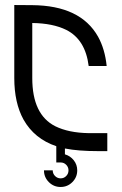

<svg xmlns="http://www.w3.org/2000/svg" viewBox="-20 -599 482 761"><path d="M203.1 -19.5Q116.2 -48.8 73.2 -125Q36.6 -191.4 36.6 -289.6V-579.1L107.9 -578.6Q299.3 -577.1 368.7 -453.6Q396 -404.3 402.8 -337.4H331.5Q318.4 -442.4 242.7 -480.5Q189.5 -506.8 107.9 -507.8V-289.6Q107.9 -144.5 199.2 -98.6Q251.5 -72.8 330.6 -71.3H405.3V0H370.1Q289.6 0 238.3 -10.3H237.3V12.7Q258.8 19 272.5 36.4Q286.1 53.7 286.1 76.2Q286.1 103.5 266.8 122.8Q247.6 142.1 220.2 142.1Q192.9 142.1 173.6 122.8Q154.3 103.5 154.3 76.2H189Q189 89.4 198.2 98.6Q207.5 107.9 220.2 107.9Q233.4 107.9 242.4 98.6Q251.5 89.4 251.5 76.2Q251.5 63.5 242.4 54.2Q233.4 44.9 220.2 44.9H203.1Z"/></svg>

Font: Greenwashing Machine
Style: Regular
Weight: 400
Designer: Tup Wanders
Foundry: Free font, DO NOT SELL
Version: Version 1.00;August 10, 2023;FontCreator 11.5.0.2430 64-bit